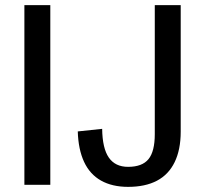

<svg xmlns="http://www.w3.org/2000/svg" viewBox="-20 -720 795 748"><path d="M176 -700V0H75V-700ZM479 8Q417 8 373.5 -16.5Q330 -41 307.5 -89.5Q285 -138 283 -208L378 -218Q379 -142 404 -106Q429 -70 479 -70Q534 -70 558.5 -100Q583 -130 583 -197V-700H684V-207Q684 -137 660.5 -88.5Q637 -40 591.5 -16Q546 8 479 8Z"/></svg>

Font: Pathway Extreme SemiCondensed Medium
Style: Regular
Weight: 500
Width: 4
Version: Version 1.001;gftools[0.9.26]